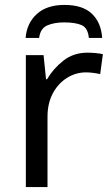

<svg xmlns="http://www.w3.org/2000/svg" viewBox="-20 -760 453 780"><path d="M335 -546Q350 -546 367.5 -544.5Q385 -543 398 -540L387 -459Q374 -462 358.5 -464Q343 -466 329 -466Q288 -466 252 -443.5Q216 -421 194.5 -380.5Q173 -340 173 -286V0H85V-536H157L167 -438H171Q197 -482 238 -514Q279 -546 335 -546ZM242 -740Q316 -740 353.5 -704Q391 -668 395 -606H341Q337 -647 311.5 -658Q286 -669 240 -669Q201 -669 172.5 -657Q144 -645 139 -606H84Q89 -666 129.5 -703Q170 -740 242 -740Z"/></svg>

Font: Go Noto Kurrent-Regular
Style: Regular
Weight: 400
Designer: Monotype Design Team
Foundry: Monotype Imaging Inc.
Version: Version 2.012; ttfautohint (v1.8.4.7-5d5b)